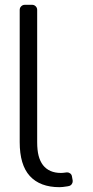

<svg xmlns="http://www.w3.org/2000/svg" viewBox="-20 -770 388 800"><path d="M104 -36.9Q62.1 -83.1 62.1 -177.9V-728.7Q62.1 -737.6 68.4 -743.8Q74.6 -750 83.8 -750H113.6Q122.5 -750 128.7 -743.8Q134.9 -737.6 134.9 -728.7V-177.9Q134.9 -144.2 140.8 -121.3Q146.7 -98.4 159.1 -82Q184.7 -49.4 234 -49.4Q242.2 -49.4 256.4 -51.5Q257.5 -51.8 259.6 -51.8Q267 -51.8 272.9 -47.1Q278.8 -42.3 279.8 -34.8L282.7 -18.8Q283 -17.8 283 -15.3Q283 -7.8 278.4 -2Q273.8 3.9 266.3 5.3L261 6.4Q239.7 9.9 228 9.9Q146.7 9.9 104 -36.9Z"/></svg>

Font: DeltaSans Light
Style: Regular
Weight: 300
Designer: Rasmus Andersson
Foundry: rsms
Version: Version 3.012